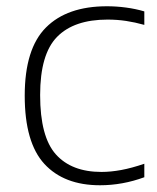

<svg xmlns="http://www.w3.org/2000/svg" viewBox="-20 -568 490 598"><path d="M291.5 9Q179.5 9 118.2 -57.5Q57 -124 57 -270Q57 -416 123 -482.2Q189 -548.5 313 -548.5Q342.5 -548.5 372.5 -544.5Q402.5 -540.5 429.5 -532.5V-490.5Q401 -498.5 372.8 -502.8Q344.5 -507 315 -507Q210.5 -507 157.8 -453.2Q105 -399.5 105 -272Q105 -142 154 -87.2Q203 -32.5 296 -32.5Q325 -32.5 357.5 -38.5Q390 -44.5 429.5 -58V-16Q361.5 9 291.5 9Z"/></svg>

Font: Encode Sans SemiExpanded SemiExpanded ExtraLight
Style: Regular
Weight: 200
Width: 6
Designer: Multiple Designers
Foundry: Impallari Type
Version: Version 3.000; ttfautohint (v1.8.3) -l 8 -r 50 -G 200 -x 14 